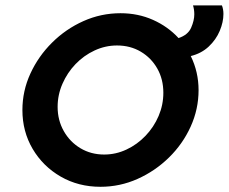

<svg xmlns="http://www.w3.org/2000/svg" viewBox="-20 -687 857 719"><path d="M356.2 12.5Q273.6 12.5 207.3 -25.7Q141 -63.9 102.4 -129.2Q63.9 -194.4 63.9 -275Q63.9 -346.5 93.8 -411.5Q123.6 -476.4 175 -527.4Q226.4 -578.5 292.4 -608Q358.3 -637.5 431.2 -637.5Q497.2 -637.5 553.1 -612.5Q609 -587.5 648.6 -544.4Q684 -556.2 695.8 -583.3Q707.6 -610.4 707.6 -633.3Q707.6 -651.4 702.8 -666.7H811.1Q816.7 -652.1 816.7 -634.7Q816.7 -604.2 802.8 -571.2Q788.9 -538.2 761.5 -512.5Q734 -486.8 694.4 -477.1Q723.6 -417.4 723.6 -349.3Q723.6 -278.5 694.1 -213.2Q664.6 -147.9 612.8 -97.2Q561.1 -46.5 495.1 -17Q429.2 12.5 356.2 12.5ZM370.1 -108.3Q413.9 -108.3 453.8 -127.1Q493.8 -145.8 525 -178.5Q556.2 -211.1 574 -252.8Q591.7 -294.4 591.7 -339.6Q591.7 -390.3 569.1 -430.2Q546.5 -470.1 507.3 -493.4Q468.1 -516.7 418.1 -516.7Q374.3 -516.7 334 -497.9Q293.8 -479.2 262.8 -446.9Q231.9 -414.6 213.9 -373.3Q195.8 -331.9 195.8 -286.8Q195.8 -236.8 218.8 -196.2Q241.7 -155.6 281.2 -131.9Q320.8 -108.3 370.1 -108.3Z"/></svg>

Font: Afacad
Style: Bold Italic
Weight: 700
Italic angle: -14°
Designer: Kristian Moeller
Foundry: Dicotype
Version: Version 1.000; ttfautohint (v1.8.4.7-5d5b)